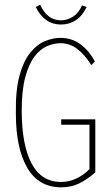

<svg xmlns="http://www.w3.org/2000/svg" viewBox="-20 -792 478 822"><path d="M242 10Q145 10 96.5 -74Q48 -158 48 -304Q46 -406 64 -470Q82 -534 111.5 -569Q141 -604 175 -617Q209 -630 240 -630Q290 -629 326.5 -601Q363 -573 386 -529L371 -513Q344 -557 311.5 -582Q279 -607 239 -607Q210 -607 180.5 -594Q151 -581 127 -549Q103 -517 88 -461Q73 -405 73 -319Q73 -172 115 -92.5Q157 -13 242 -13Q276 -13 307.5 -28Q339 -43 363 -68V-258H242V-281H388V-54Q351 -22 317.5 -6Q284 10 242 10ZM331 -769 351 -762Q332 -723 304 -705Q276 -687 241 -687Q170 -687 133 -762L152 -772Q182 -705 241 -705Q268 -705 292.5 -720.5Q317 -736 331 -769Z"/></svg>

Font: Inconsolata SemiCondensed ExtraLight
Style: Regular
Weight: 200
Width: 4
Monospace: yes
Designer: Raph Levien, Cyreal, Brenton Simpson
Foundry: Raph Levien, Cyreal, Google
Version: Version 3.100; ttfautohint (v1.8.4.7-5d5b)